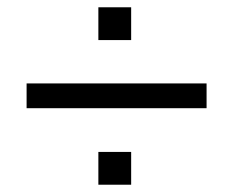

<svg xmlns="http://www.w3.org/2000/svg" viewBox="-20 -550 640 527"><path d="M53 -253V-321H547V-253ZM250 -43V-133H340V-43ZM250 -440V-530H340V-440Z"/></svg>

Font: Mulish ExtraLight Medium
Style: Regular
Weight: 500
Version: Version 3.603